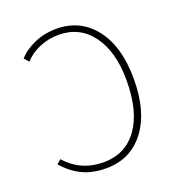

<svg xmlns="http://www.w3.org/2000/svg" viewBox="-126 -773 813 886"><g transform="rotate(-20 281.0 -330.0)"><path d="M246.1 12.2Q179.7 12.2 130.1 -11.5Q80.6 -35.2 40 -82L60.1 -100.1Q132.8 -18.1 244.1 -18.1Q351.6 -18.1 411.9 -101.8Q472.2 -185.5 472.2 -337.9Q472.2 -479 411.9 -560.5Q351.6 -642.1 248 -642.1Q198.7 -642.1 154.5 -623.5Q110.4 -605 80.1 -571.8L60.1 -594.2Q89.8 -628.4 139.9 -650.1Q189.9 -671.9 248 -671.9Q365.2 -671.9 435.5 -581.8Q505.9 -491.7 505.9 -332Q505.9 -171.4 435.8 -79.6Q365.7 12.2 246.1 12.2Z"/></g></svg>

Font: Source Sans 3 ExtraLight
Style: Regular
Weight: 200
Designer: Paul D. Hunt
Foundry: Adobe
Version: Version 3.052;hotconv 1.1.0;makeotfexe 2.6.0